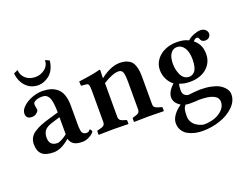

<svg xmlns="http://www.w3.org/2000/svg" viewBox="-131 -915 1808 1416"><g transform="rotate(-20 773.0 -207.0)"><path d="M110.8 -651.9Q112.3 -610.8 142.3 -584.5Q172.4 -558.1 219.2 -558.1Q258.8 -558.1 291.5 -582.8Q324.2 -607.4 326.2 -651.9L357.9 -637.2Q354.5 -600.1 339.6 -571Q324.7 -542 303.7 -525.9Q282.7 -509.8 261.2 -502Q239.7 -494.1 219.2 -494.1Q159.7 -494.1 121.6 -534.4Q83.5 -574.7 78.1 -637.2ZM280.8 -47.9Q214.8 9.8 155.8 9.8Q92.3 9.8 64.2 -16.1Q36.1 -42 36.1 -95.2Q36.1 -124 48.1 -146Q60.1 -168 85.2 -184.3Q110.4 -200.7 138.4 -211.9Q166.5 -223.1 210 -235.8L282.2 -256.8Q282.2 -293.9 278.8 -321Q275.4 -348.1 269.8 -364.3Q264.2 -380.4 254.9 -389.9Q245.6 -399.4 235.6 -402.6Q225.6 -405.8 211.9 -405.8Q182.1 -405.8 161.6 -396.5Q141.1 -387.2 141.1 -371.1Q141.1 -360.4 144 -346.7Q147 -333 147 -328.1Q147 -316.4 130.9 -303.2Q114.7 -290 95.2 -290Q69.3 -290 58.6 -300.8Q47.9 -311.5 47.9 -332Q47.9 -360.4 77.1 -387Q106.4 -413.6 147.7 -428.7Q189 -443.8 226.1 -443.8Q260.3 -443.8 286.9 -436.8Q313.5 -429.7 338.1 -411.9Q362.8 -394 376.5 -358.4Q390.1 -322.8 390.1 -271V-126Q390.1 -108.9 390.6 -99.4Q391.1 -89.8 393.1 -77.1Q395 -64.5 399.2 -57.9Q403.3 -51.3 411.1 -46.6Q418.9 -42 430.2 -42Q438.5 -42 444.3 -44.4Q450.2 -46.9 452.6 -49.8L457 -55.7Q459 -58.1 460.9 -58.1Q463.9 -58.1 469 -50.5Q474.1 -43 474.1 -38.1Q474.1 -34.7 462.9 -23.7Q451.7 -12.7 428.7 -1.5Q405.8 9.8 380.9 9.8Q336.9 9.8 314.7 -4.2Q292.5 -18.1 283.2 -47.9ZM282.2 -85V-219.2L225.1 -202.1Q175.8 -187.5 158.2 -166Q141.1 -144 141.1 -109.9Q141.1 -44.9 204.1 -44.9Q216.8 -44.9 239.5 -56.9Q262.2 -68.8 282.2 -85Z M683.6 -380.9Q765.6 -443.8 834.5 -443.8Q865.7 -443.8 888.2 -435.5Q910.6 -427.2 923.8 -413.8Q937 -400.4 944.3 -378.7Q951.7 -356.9 954.1 -335.2Q956.5 -313.5 956.5 -283.2V-76.2Q956.5 -57.1 967.5 -49.1Q978.5 -41 1005.4 -34.2L1013.7 -32.2Q1021.5 -30.3 1021.5 -22.9V0L1019.5 2Q939.5 0 900.4 0L788.6 2L786.6 0V-22.9Q786.6 -29.8 794.4 -32.2L798.8 -33.2Q824.7 -39.6 835.7 -48.1Q846.7 -56.6 846.7 -76.2V-290Q846.7 -344.7 838.6 -366.5Q830.6 -388.2 804.7 -388.2Q759.8 -388.2 683.6 -340.8V-76.2Q683.6 -57.1 695.1 -48.1Q706.5 -39.1 731.4 -33.2L735.4 -32.2Q743.7 -30.3 743.7 -22.9V0L741.7 2Q665.5 0 626.5 0L510.7 2L508.8 0V-22.9Q508.8 -30.8 516.6 -32.2L525.4 -34.2Q552.2 -40 563 -48.3Q573.7 -56.6 573.7 -76.2V-320.8Q573.7 -355.5 568.6 -366.7Q563.5 -377.9 551.8 -378.9L510.7 -382.8L508.8 -417Q627.9 -432.1 676.8 -446.8Q683.6 -446.8 683.6 -443.8L681.6 -380.9Z M1350.6 -284.2Q1350.6 -342.8 1328.9 -376Q1307.1 -409.2 1271.5 -409.2Q1240.7 -409.2 1221.7 -381.6Q1202.6 -354 1202.6 -300.8Q1202.6 -280.3 1207 -259Q1211.4 -237.8 1220.2 -217.5Q1229 -197.3 1245.8 -184.6Q1262.7 -171.9 1284.7 -171.9Q1295.9 -171.9 1306.2 -176.3Q1316.4 -180.7 1327.1 -191.7Q1337.9 -202.6 1344.2 -226.3Q1350.6 -250 1350.6 -284.2ZM1221.7 15.1Q1198.2 15.1 1188.5 11.2Q1174.3 25.9 1170.4 45.2Q1166.5 64.5 1166.5 96.2Q1166.5 121.1 1178.5 141.4Q1190.4 161.6 1207.8 172.9Q1225.1 184.1 1241.5 189.9Q1257.8 195.8 1269.5 195.8Q1309.1 195.8 1347.2 183.3Q1385.3 170.9 1412.8 143.8Q1440.4 116.7 1440.4 81.1Q1440.4 12.2 1294.4 12.2Q1293.9 12.2 1263.7 14.2Q1248.5 15.1 1221.7 15.1ZM1485.4 -382.8Q1457.5 -382.8 1448.7 -412.1Q1442.9 -423.8 1433.6 -423.8Q1419.4 -423.8 1404.8 -405.8Q1431.6 -383.8 1445.1 -355.7Q1458.5 -327.6 1458.5 -287.1Q1458.5 -239.7 1433.1 -204.3Q1407.7 -168.9 1367.7 -151.9Q1327.6 -134.8 1279.8 -134.8Q1229 -134.8 1196.3 -149.9Q1189.5 -132.8 1189.5 -101.1Q1189.5 -74.2 1203.4 -61.5Q1217.3 -48.8 1234.4 -48.8Q1234.9 -48.8 1270.5 -52.5Q1306.2 -56.2 1328.6 -56.2Q1375 -56.2 1412.1 -48.1Q1449.2 -40 1470.9 -28.1Q1492.7 -16.1 1507.1 -0.5Q1521.5 15.1 1526.6 28.8Q1531.7 42.5 1531.7 55.2Q1531.7 107.9 1488 150.6Q1444.3 193.4 1378.4 215.6Q1312.5 237.8 1241.7 237.8Q1209.5 237.8 1180.4 231Q1151.4 224.1 1126.7 210.4Q1102.1 196.8 1087.4 172.4Q1072.8 147.9 1072.8 116.2Q1072.8 86.9 1094 56.2Q1115.2 25.4 1153.8 -1Q1105.5 -30.8 1105.5 -74.2Q1105.5 -117.7 1157.7 -166.5Q1130.4 -185.5 1113.5 -220.2Q1096.7 -254.9 1096.7 -292Q1096.7 -336.9 1122.8 -372.1Q1148.9 -407.2 1190.7 -425.5Q1232.4 -443.8 1280.8 -443.8Q1339.4 -443.8 1374.5 -424.8Q1395 -443.4 1424.6 -455.1Q1454.1 -466.8 1475.6 -466.8Q1502 -466.8 1515.9 -453.1Q1529.8 -439.5 1529.8 -422.9Q1529.8 -404.8 1517.8 -393.8Q1505.9 -382.8 1485.4 -382.8Z"/></g></svg>

Font: Linux Libertine G
Style: Semibold
Weight: 600
Designer: Philipp H. Poll
Foundry: Philipp H. Poll
Version: Version 5.1.1